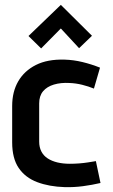

<svg xmlns="http://www.w3.org/2000/svg" viewBox="-20 -757 464 789"><path d="M358 -610 230 -737 97 -609 149 -558 230 -640 305 -559ZM366 -393 391 -479Q356 -493 319 -502Q282 -511 245 -512Q175 -514 127.5 -490Q80 -466 55 -423Q30 -380 30 -321V-172Q30 -106 57 -66.5Q84 -27 133 -8.5Q182 10 246 12Q284 13 321.5 8Q359 3 393 -5L374 -95Q375 -95 365.5 -93.5Q356 -92 340.5 -89.5Q325 -87 305.5 -85.5Q286 -84 267 -84Q239 -84 216 -89.5Q193 -95 176 -106Q159 -117 150 -134.5Q141 -152 141 -175V-332Q141 -363 157 -382Q173 -401 201.5 -409.5Q230 -418 265 -416Q292 -415 318 -408.5Q344 -402 366 -393Z"/></svg>

Font: Advent Pro Expanded
Style: Bold
Weight: 700
Width: 7
Designer: VivaRado, Andreas Kalpakidis
Foundry: VivaRado, Andreas Kalpakidis
Version: Version 3.000